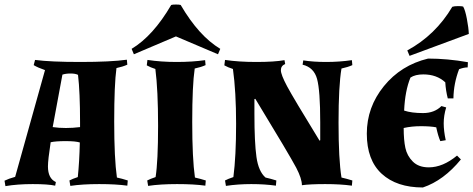

<svg xmlns="http://www.w3.org/2000/svg" viewBox="-34 -814 2093 849"><path d="M319 -184Q300 -190 256 -190Q212 -190 190 -185Q178 -106 178 -78Q178 -25 213 -9L210 7Q178 0 110.5 0Q43 0 -10 9L-14 -15Q4 -24 33 -32L165 -504Q133 -515 115 -526L121 -549Q189 -540 322 -540Q455 -540 527 -550L529 -528Q509 -519 481 -513Q471 -440 471 -276.5Q471 -113 483 -29Q506 -24 531 -16L529 7Q479 0 404.5 0Q330 0 277 8L273 -16Q286 -23 310 -31Q317 -98 319 -184ZM320 -274Q320 -406 311 -483Q299 -489 278 -489Q257 -489 242 -484L199 -252Q227 -248 257.5 -248Q288 -248 320 -252Z M765 -792Q845 -655 940 -598L930 -574L744 -653L558 -574L548 -598Q643 -655 723 -792Q729 -794 744 -794Q759 -794 765 -792ZM654 -31Q665 -100 665 -258Q665 -416 653 -509Q631 -516 615 -525L618 -549Q678 -540 747 -540Q816 -540 873 -548L875 -526Q855 -517 827 -511Q816 -437 816 -275Q816 -113 828 -29Q850 -24 876 -16L874 7Q824 0 749 0Q674 0 621 8L617 -16Q630 -23 654 -31Z M998 -31Q1010 -123 1010 -266Q1010 -409 996 -509Q974 -516 958 -525L961 -549Q1021 -540 1100 -540Q1179 -540 1224 -548L1227 -531Q1208 -523 1208 -503.5Q1208 -484 1235.5 -432.5Q1263 -381 1379 -192L1382 -194V-273Q1382 -414 1368 -465Q1354 -516 1304 -528L1307 -547Q1351 -540 1408.5 -540Q1466 -540 1522 -548L1524 -526Q1504 -517 1476 -511Q1463 -435 1463 -272Q1463 -109 1476 -29Q1498 -24 1524 -16L1522 7Q1472 0 1404 0Q1336 0 1301 5Q1301 -24 1276 -72Q1247 -127 1095 -377L1091 -376V-311Q1091 -184 1100 -120Q1109 -56 1140 -29Q1162 -24 1188 -16L1186 7Q1136 0 1077 0Q1018 0 965 8L961 -16Q974 -23 998 -31Z M1862 -74Q1924 -74 1987 -126L2004 -109Q1928 -16 1836 15Q1720 15 1654 -45.5Q1588 -106 1588 -223Q1588 -340 1663.5 -433Q1739 -526 1859 -555Q1944 -555 2035 -539L2034 -516Q2017 -516 1996 -508Q1972 -445 1971 -379H1946Q1937 -414 1935 -450Q1897 -485 1838 -485Q1802 -485 1781 -471Q1757 -413 1753 -325Q1786 -314 1836.5 -314Q1887 -314 1918 -345L1939 -339Q1928 -303 1928 -269Q1928 -235 1937 -194L1913 -190Q1903 -213 1895 -251Q1869 -256 1827.5 -256Q1786 -256 1751 -248Q1751 -195 1758.5 -160Q1766 -125 1791.5 -99.5Q1817 -74 1862 -74ZM1966 -784Q1975 -787 1991.5 -787Q2008 -787 2014 -785Q2023 -770 2030.5 -730.5Q2038 -691 2039 -664L1777 -567L1767 -591Q1892 -659 1966 -784Z"/></svg>

Font: Almendra SC
Style: Bold
Weight: 700
Designer: Ana Sanfelippo
Foundry: Ana Sanfelippo
Version: Version 1.003